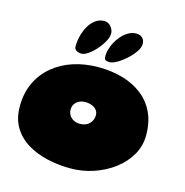

<svg xmlns="http://www.w3.org/2000/svg" viewBox="-114 -867 970 1004"><g transform="rotate(15 371.0 -365.0)"><path d="M356 31Q291 31 230.2 17.2Q169.5 3.5 121.2 -25.8Q73 -55 44.8 -101.5Q16.5 -148 16.5 -214Q16.5 -286.5 43.2 -343Q70 -399.5 117.2 -438.8Q164.5 -478 227 -498.2Q289.5 -518.5 361.5 -518.5Q433 -518.5 493.8 -501Q554.5 -483.5 599.5 -448.5Q644.5 -413.5 669.2 -361.2Q694 -309 694 -239Q694 -180.5 665.5 -131.2Q637 -82 588.8 -45.8Q540.5 -9.5 480.2 10.8Q420 31 356 31ZM342 -207Q360 -207 373.2 -212.2Q386.5 -217.5 395.2 -226.8Q404 -236 408.5 -247.5Q413 -259 413 -271.5Q413 -285 407 -295Q401 -305 391 -311.5Q381 -318 368.8 -321.2Q356.5 -324.5 343.5 -324.5Q325 -324.5 310 -317.5Q295 -310.5 286.2 -297.5Q277.5 -284.5 277.5 -266.5Q277.5 -249.5 286 -236Q294.5 -222.5 309.2 -214.8Q324 -207 342 -207ZM256 -563.5Q242 -563.5 229.5 -570Q217 -576.5 217 -593.5Q217 -622.5 224.8 -651.8Q232.5 -681 247 -705.5Q261.5 -730 282.2 -744.8Q303 -759.5 328.5 -759.5Q350.5 -759.5 365 -742Q379.5 -724.5 379.5 -705Q379.5 -686 366.2 -661.8Q353 -637.5 333.2 -615Q313.5 -592.5 292.5 -578Q271.5 -563.5 256 -563.5ZM410 -558.5Q396 -558.5 388.2 -562.5Q380.5 -566.5 380.5 -583.5Q380.5 -607.5 390.5 -634.5Q400.5 -661.5 418 -685.2Q435.5 -709 458.5 -724.2Q481.5 -739.5 507 -739.5Q529 -739.5 541 -727Q553 -714.5 553 -695Q553 -676 537 -652.5Q521 -629 497.2 -607.5Q473.5 -586 449.5 -572.2Q425.5 -558.5 410 -558.5Z"/></g></svg>

Font: Gluten Black
Style: Regular
Weight: 900
Designer: Tyler Finck
Foundry: Etcetera Type Company
Version: Version 1.300